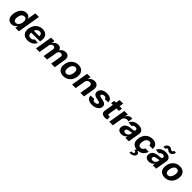

<svg xmlns="http://www.w3.org/2000/svg" viewBox="655 -3130 5735 5735"><g transform="rotate(45 3522.0 -263.0)"><path d="M215.6 8.9Q168.3 8.9 131.2 -9.4Q94.1 -27.7 69.8 -63.2Q45.5 -98.7 37.5 -151.1Q29.5 -203.5 40.5 -272Q51.8 -340.2 78.3 -394.5Q104.8 -448.9 141 -483Q177.2 -517 219.6 -534.8Q262.1 -552.6 307.9 -552.6Q334.2 -552.6 356 -546.3Q377.8 -540.1 392.6 -530.5Q407.3 -521 418.5 -507.6Q429.7 -494.3 436.1 -481.4Q442.5 -468.4 446.4 -453.8H451L496.4 -727.3H647.7L527 0H377.8L392.4 -87.4H386Q374.3 -68.9 359.2 -52.9Q344.1 -36.9 323.3 -22.4Q302.6 -7.8 274.7 0.5Q246.8 8.9 215.6 8.9ZM282 -111.5Q335.9 -111.5 374.1 -155.2Q412.3 -198.9 424.4 -272.7Q436.4 -346.6 413 -389.4Q389.6 -432.2 334.9 -432.2Q280.2 -432.2 243.6 -388.8Q207 -345.5 195.3 -272.7Q188.2 -224.4 194.2 -188.6Q200.3 -152.7 222.8 -132.1Q245.4 -111.5 282 -111.5Z M897.7 10.7Q772 10.7 712 -64.8Q652 -140.3 674 -270.2Q687.9 -353.7 731 -417.8Q774.1 -481.9 840.2 -517.2Q906.2 -552.6 985.4 -552.6Q1040.1 -552.6 1083.5 -535.3Q1126.8 -518.1 1156.2 -483.5Q1185.7 -448.9 1196.2 -397Q1206.7 -345.2 1195.7 -275.6L1188.9 -234H817.5L816.8 -230.1Q806.5 -166.5 833.3 -134.4Q860.1 -102.3 919 -102.3Q957.4 -102.3 987.6 -118.4Q1017.8 -134.6 1034.4 -165.5L1172.6 -156.2Q1143.1 -79.2 1070.7 -34.3Q998.2 10.7 897.7 10.7ZM834.5 -327.8H1061.4Q1069.6 -376.8 1044.2 -408.2Q1018.8 -439.6 970.2 -439.6Q922.2 -439.6 883.3 -406.6Q844.5 -373.6 834.5 -327.8Z M1250 0 1340.9 -545.5H1484.7L1469.1 -449.2H1475.1Q1500.4 -497.9 1544.9 -525.2Q1589.5 -552.6 1644.9 -552.6Q1699.9 -552.6 1734.9 -524.7Q1769.9 -496.8 1775.6 -449.2H1781.2Q1805.8 -496.8 1854.4 -524.7Q1903.1 -552.6 1962.7 -552.6Q2040.1 -552.6 2079.2 -503.2Q2118.3 -453.8 2103.7 -366.8L2042.6 0H1891.3L1948.2 -337Q1954.9 -381 1935.4 -404.5Q1915.8 -427.9 1878.2 -427.9Q1837.4 -427.9 1809.8 -402Q1782.3 -376.1 1775.9 -333.1L1719.5 0H1572.8L1630.3 -340.2Q1636.4 -380.3 1617.4 -404.1Q1598.4 -427.9 1560.7 -427.9Q1522.4 -427.9 1492.5 -399.9Q1462.7 -371.8 1456.3 -327.4L1400.9 0Z M2408 10.7Q2326 10.7 2270.4 -24.9Q2214.8 -60.4 2193 -124.6Q2171.2 -188.9 2185 -273.1Q2205.3 -399.5 2290 -476Q2374.6 -552.6 2497.5 -552.6Q2579.5 -552.6 2634.9 -517Q2690.3 -481.5 2712.4 -417.3Q2734.4 -353 2720.5 -268.5Q2699.9 -142.4 2615.2 -65.9Q2530.5 10.7 2408 10.7ZM2423.3 -106.5Q2479 -106.5 2517.4 -152.9Q2555.8 -199.2 2568.2 -273.8Q2579.9 -347.3 2558.1 -392.2Q2536.2 -437.1 2482.2 -437.1Q2426.5 -437.1 2388 -390.4Q2349.4 -343.8 2337.4 -269.2Q2330.6 -221.6 2336.3 -185.4Q2342 -149.1 2364.5 -127.8Q2387.1 -106.5 2423.3 -106.5Z M2979 -315.3 2926.5 0H2775.6L2866.5 -545.5H3010.3L2994.7 -449.2H3000.7Q3027 -497.9 3074.4 -525.2Q3121.8 -552.6 3182.2 -552.6Q3267.8 -552.6 3310 -497.3Q3352.3 -442.1 3336.3 -347.3L3278.1 0H3126.8L3180.4 -320.3Q3188.6 -370.4 3167.8 -398.6Q3147 -426.8 3101.2 -426.8Q3054.3 -426.8 3021.1 -397.2Q2987.9 -367.5 2979 -315.3Z M3914.4 -389.9 3777 -381.4Q3775.2 -409.8 3755.9 -427.6Q3736.5 -445.3 3700.6 -445.3Q3662.6 -445.3 3633.9 -428.1Q3605.1 -410.9 3601.2 -384.6Q3598 -366.5 3610.6 -355.1Q3623.2 -343.8 3658.7 -335.9L3754.6 -316.1Q3909.4 -283.4 3889.9 -162.3Q3881 -110.8 3844.3 -71.2Q3807.5 -31.6 3750.4 -10.5Q3693.2 10.7 3624.3 10.7Q3514.6 10.7 3456 -34.4Q3397.4 -79.5 3399.5 -158L3547.2 -165.8Q3549 -132.8 3570.3 -115.8Q3591.6 -98.7 3630 -98.4Q3671.5 -97.7 3701.5 -115.6Q3731.5 -133.5 3735.4 -160.5Q3738.3 -179.3 3724.8 -190.5Q3711.3 -201.7 3676.5 -209.2L3585.6 -228Q3508.5 -243.6 3474.6 -284.8Q3440.7 -326 3451.3 -389.9Q3464.1 -465.6 3532.3 -509.1Q3600.5 -552.6 3703.1 -552.6Q3807.9 -552.6 3862.6 -509.4Q3917.3 -466.3 3914.4 -389.9Z M4339.1 -545.5 4320.3 -431.8H4217.3L4173.3 -167.6Q4168.3 -138.1 4179.7 -126.2Q4191.1 -114.3 4215.9 -114.3Q4226.9 -114.3 4254.3 -119.3L4259.9 -6.7Q4218.4 6.4 4175.1 7.5Q4089.8 10.7 4047.4 -29.5Q4005 -69.6 4019.2 -147.7L4066.1 -431.8H3991.5L4010.7 -545.5H4084.9L4106.5 -676.1H4257.8L4236.2 -545.5Z M4346.6 0 4437.5 -545.5H4584.2L4568.2 -450.3H4573.9Q4596.9 -500 4636.2 -526.6Q4675.4 -553.3 4722.3 -553.3Q4748.2 -553.3 4768.8 -548.3L4746.1 -413.7Q4723 -421.9 4683.2 -421.9Q4633.5 -421.9 4595.5 -390.3Q4557.5 -358.7 4548.7 -308.6L4497.9 0Z M4864 10.3Q4783.4 10.3 4740.2 -32Q4697.1 -74.2 4709.9 -152.3Q4715.9 -187.9 4731.7 -215.6Q4747.5 -243.3 4769 -261.2Q4790.5 -279.1 4819.6 -291.7Q4848.7 -304.3 4878.2 -310.7Q4907.7 -317.1 4942.8 -320.3Q4964.5 -322.4 4976.4 -323.7Q4988.3 -324.9 5004.1 -327.1Q5019.9 -329.2 5027.9 -331Q5035.9 -332.7 5046.2 -335.4Q5056.5 -338.1 5061.6 -341.1Q5066.8 -344.1 5072.1 -348.4Q5077.4 -352.6 5079.9 -357.8Q5082.4 -362.9 5083.5 -369.3V-371.4Q5088.8 -405.2 5071.2 -423.7Q5053.6 -442.1 5015.3 -442.1Q4976.2 -442.1 4947.6 -424.9Q4919 -407.7 4906.2 -379.3L4768.5 -390.6Q4796.5 -465.9 4866.3 -509.2Q4936.1 -552.6 5033.4 -552.6Q5070.3 -552.6 5102.6 -546Q5134.9 -539.4 5162.1 -524.9Q5189.3 -510.3 5207.4 -489.2Q5225.5 -468 5232.8 -437Q5240.1 -405.9 5234 -367.9L5172.6 0H5029.1L5041.9 -75.6H5037.6Q5010.3 -35.9 4966.3 -12.8Q4922.2 10.3 4864 10.3ZM4924.7 -94.1Q4974.1 -94.1 5010.8 -122.9Q5047.6 -151.6 5055 -195L5064.3 -252.8Q5058.6 -249.3 5049.7 -246.3Q5040.8 -243.3 5026.3 -240.4Q5011.7 -237.6 5003.9 -236Q4996.1 -234.4 4977.1 -231.5Q4958.1 -228.7 4956 -228.3Q4864.3 -215.9 4855.1 -157.3Q4850.5 -127.1 4869.5 -110.6Q4888.5 -94.1 4924.7 -94.1Z M5570 8.9 5562.9 28.1Q5599.8 33.7 5618.8 56.1Q5637.8 78.5 5631 114.3Q5622.9 168 5568.2 199Q5513.5 230.1 5424.7 230.1L5435.4 162.6Q5529.5 162.6 5538.7 118.3Q5543 96.6 5527.9 85.2Q5512.8 73.9 5475.9 69.2L5500 8.9Q5429 1.4 5382.1 -35.9Q5335.2 -73.2 5318 -133.5Q5300.8 -193.9 5313.6 -270.6Q5327.1 -354 5369.9 -417.8Q5412.6 -481.5 5479.6 -517Q5546.5 -552.6 5628.2 -552.6Q5734.7 -552.6 5791.5 -495.6Q5848.4 -438.6 5837 -343.8H5694.6Q5695.3 -384.9 5673.3 -409.8Q5651.3 -434.7 5611.2 -434.7Q5557.2 -434.7 5518.3 -391.9Q5479.4 -349.1 5467.3 -272.7Q5454.5 -195.3 5478.7 -152.2Q5502.8 -109 5556.5 -109Q5596.2 -109 5626.8 -133Q5657.3 -157 5671.2 -199.9H5813.9Q5794 -112.9 5729.2 -56.6Q5664.4 -0.4 5570 8.9Z M6019.5 10.3Q5938.9 10.3 5895.8 -32Q5852.6 -74.2 5865.4 -152.3Q5871.4 -187.9 5887.3 -215.6Q5903.1 -243.3 5924.5 -261.2Q5946 -279.1 5975.1 -291.7Q6004.3 -304.3 6033.7 -310.7Q6063.2 -317.1 6098.4 -320.3Q6120 -322.4 6131.9 -323.7Q6143.8 -324.9 6159.6 -327.1Q6175.4 -329.2 6183.4 -331Q6191.4 -332.7 6201.7 -335.4Q6212 -338.1 6217.2 -341.1Q6222.3 -344.1 6227.6 -348.4Q6233 -352.6 6235.4 -357.8Q6237.9 -362.9 6239 -369.3V-371.4Q6244.3 -405.2 6226.7 -423.7Q6209.2 -442.1 6170.8 -442.1Q6131.7 -442.1 6103.2 -424.9Q6074.6 -407.7 6061.8 -379.3L5924 -390.6Q5952.1 -465.9 6021.8 -509.2Q6091.6 -552.6 6188.9 -552.6Q6225.9 -552.6 6258.2 -546Q6290.5 -539.4 6317.6 -524.9Q6344.8 -510.3 6362.9 -489.2Q6381 -468 6388.3 -437Q6395.6 -405.9 6389.6 -367.9L6328.1 0H6184.7L6197.4 -75.6H6193.2Q6165.8 -35.9 6121.8 -12.8Q6077.8 10.3 6019.5 10.3ZM6102.3 -612.6 6018.8 -613.6Q6029.5 -679.3 6068.2 -716.8Q6106.9 -754.3 6157 -754.3Q6179 -754.3 6198 -745.9Q6217 -737.6 6227.8 -727.6Q6238.6 -717.7 6252.5 -709.3Q6266.3 -701 6279.8 -701Q6299.7 -701 6313.2 -716.1Q6326.7 -731.2 6330.6 -756L6412.6 -753.6Q6401.3 -688.2 6362.7 -651.1Q6324.2 -614 6273.8 -613.3Q6254.3 -613.3 6238.6 -618.8Q6223 -624.3 6212.9 -632.1Q6202.8 -639.9 6193.9 -647.7Q6185 -655.5 6174.5 -661Q6164.1 -666.5 6152.3 -666.5Q6133.9 -666.5 6120.2 -651.8Q6106.5 -637.1 6102.3 -612.6ZM6080.3 -94.1Q6129.6 -94.1 6166.4 -122.9Q6203.1 -151.6 6210.6 -195L6219.8 -252.8Q6214.1 -249.3 6205.3 -246.3Q6196.4 -243.3 6181.8 -240.4Q6167.3 -237.6 6159.4 -236Q6151.6 -234.4 6132.6 -231.5Q6113.6 -228.7 6111.5 -228.3Q6019.9 -215.9 6010.7 -157.3Q6006 -127.1 6025 -110.6Q6044 -94.1 6080.3 -94.1Z M6692.8 10.7Q6610.8 10.7 6555.2 -24.9Q6499.6 -60.4 6477.8 -124.6Q6456 -188.9 6469.8 -273.1Q6490.1 -399.5 6574.8 -476Q6659.4 -552.6 6782.3 -552.6Q6864.3 -552.6 6919.7 -517Q6975.1 -481.5 6997.2 -417.3Q7019.2 -353 7005.3 -268.5Q6984.7 -142.4 6900 -65.9Q6815.3 10.7 6692.8 10.7ZM6708.1 -106.5Q6763.8 -106.5 6802.2 -152.9Q6840.6 -199.2 6853 -273.8Q6864.7 -347.3 6842.9 -392.2Q6821 -437.1 6767 -437.1Q6711.3 -437.1 6672.8 -390.4Q6634.2 -343.8 6622.2 -269.2Q6615.4 -221.6 6621.1 -185.4Q6626.8 -149.1 6649.3 -127.8Q6671.9 -106.5 6708.1 -106.5Z"/></g></svg>

Font: Karasuma Gothic
Style: Bold Italic
Weight: 700
Italic angle: 9.39998°
Designer: Rasmus Andersson / Ryoko Nishizuka
Foundry: Genbu
Version: Version 1.00